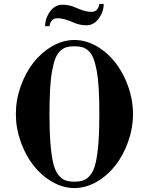

<svg xmlns="http://www.w3.org/2000/svg" viewBox="-20 -932 752 970"><path d="M243.2 -698.2Q297.9 -730 356 -730Q414.1 -730 468.8 -698.2Q523.4 -666.5 563.5 -615Q603.5 -563.5 627.7 -495.1Q651.9 -426.8 651.9 -356Q651.9 -285.2 627.7 -216.8Q603.5 -148.4 563.5 -96.9Q523.4 -45.4 468.8 -13.7Q414.1 18.1 356 18.1Q297.9 18.1 243.2 -13.7Q188.5 -45.4 148.4 -96.9Q108.4 -148.4 84.2 -216.8Q60.1 -285.2 60.1 -356Q60.1 -426.8 84.2 -495.1Q108.4 -563.5 148.4 -615Q188.5 -666.5 243.2 -698.2ZM230 -356Q230 -268.1 234.9 -207.5Q239.7 -147 248.8 -108.6Q257.8 -70.3 273.9 -49.6Q290 -28.8 308.8 -21.5Q327.6 -14.2 356 -14.2Q384.3 -14.2 403.1 -21.5Q421.9 -28.8 438 -49.6Q454.1 -70.3 463.1 -108.6Q472.2 -147 477.1 -207.5Q481.9 -268.1 481.9 -356Q481.9 -429.2 478.8 -483.2Q475.6 -537.1 468.5 -575.2Q461.4 -613.3 451.9 -637.2Q442.4 -661.1 427.5 -674.8Q412.6 -688.5 396 -693.4Q379.4 -698.2 356 -698.2Q332.5 -698.2 315.9 -693.4Q299.3 -688.5 284.4 -674.8Q269.5 -661.1 260 -637.2Q250.5 -613.3 243.4 -575.2Q236.3 -537.1 233.2 -483.2Q230 -429.2 230 -356ZM208 -799.8Q208 -839.4 232.9 -873.8Q257.8 -908.2 295.9 -908.2Q311.5 -908.2 326.4 -905Q341.3 -901.9 351.1 -898.2Q360.8 -894.5 377.9 -887.2Q414.1 -872.1 441.9 -872.1Q475.6 -872.1 481.9 -912.1H503.9Q503.9 -873 479 -838.6Q454.1 -804.2 416 -804.2Q400.4 -804.2 385.5 -807.4Q370.6 -810.5 360.8 -814.2Q351.1 -817.9 334 -825.2Q298.8 -839.8 270 -839.8Q236.3 -839.8 230 -799.8Z"/></svg>

Font: Flanker Steampunk
Style: Bold
Weight: 700
Designer: Alexey Kryukov, Leonardo Di Lena
Foundry: Alexey Kryukov, Leonardo Di Lena
Version: 1.210